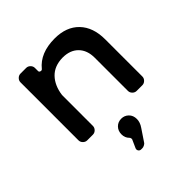

<svg xmlns="http://www.w3.org/2000/svg" viewBox="-209 -683 1082 1082"><g transform="rotate(-45 331.5 -142.5)"><path d="M351 -428Q285 -427 247 -387.5Q209 -348 200 -281V-35Q200 -21 189.5 -10.5Q179 0 165 0H120Q106 0 95.5 -10.5Q85 -21 85 -35V-497Q85 -511 95.5 -521.5Q106 -532 120 -532H165Q179 -532 189.5 -521.5Q200 -511 200 -497V-472Q200 -464 209 -461.5Q218 -459 223 -465Q280 -536 396 -536Q489 -536 541.5 -481.5Q594 -427 594 -331V-35Q594 -21 583.5 -10.5Q573 0 559 0H514Q500 0 489.5 -10.5Q479 -21 479 -35V-299Q479 -359 445 -393.5Q411 -428 351 -428ZM342 49Q367 49 385 66.5Q403 84 403 113Q403 139 385 165L338 235Q335 241 325.5 246Q316 251 309 251H299Q288 251 282.5 242.5Q277 234 281 224L303 175Q304 172 302.5 166Q301 160 298 158Q280 140 280 113Q280 85 297.5 67Q315 49 342 49Z"/></g></svg>

Font: Trueno
Style: Round
Weight: 400
Designer: Julieta Ulanovsky, Jasper
Foundry: Julieta Ulanovsky, Cannot Into Space Fonts
Version: Version 3.001